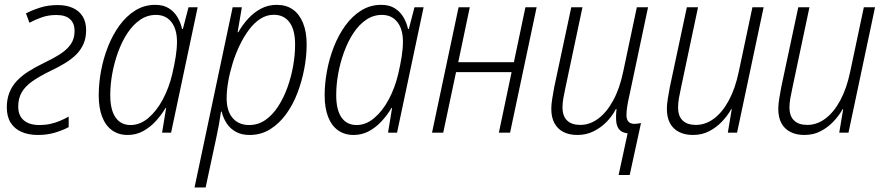

<svg xmlns="http://www.w3.org/2000/svg" viewBox="-20 -561 3742 812"><path d="M140.1 9.8Q100.6 9.8 71 -3.2Q41.5 -16.1 25.1 -42Q8.8 -67.9 8.8 -106.9Q8.8 -141.6 19.8 -169.4Q30.8 -197.3 51.3 -219Q71.8 -240.7 100.6 -259Q129.4 -277.3 164.1 -293.9Q205.1 -313.5 234.4 -332.3Q263.7 -351.1 279.5 -374.3Q295.4 -397.5 295.4 -430.2Q295.4 -461.9 276.4 -479.7Q257.3 -497.6 218.3 -497.6Q185.1 -497.6 157 -487.8Q128.9 -478 104.5 -464.8L89.8 -504.4Q117.2 -518.6 150.6 -529.1Q184.1 -539.6 223.6 -539.6Q261.2 -539.6 288.1 -527.3Q314.9 -515.1 329.6 -491.7Q344.2 -468.3 344.2 -433.1Q344.2 -400.4 333 -375Q321.8 -349.6 301.8 -329.8Q281.7 -310.1 254.4 -293.5Q227.1 -276.9 194.8 -261.7Q147.5 -238.8 116.9 -217.3Q86.4 -195.8 71.8 -170.4Q57.1 -145 57.1 -110.4Q57.1 -72.3 80.6 -52.2Q104 -32.2 147 -32.2Q171.4 -32.2 193.4 -37.1Q215.3 -42 234.6 -50.3Q253.9 -58.6 270.5 -67.9V-23.4Q246.1 -10.3 212.9 -0.2Q179.7 9.8 140.1 9.8Z M520 9.8Q481.4 9.8 453.9 -10Q426.3 -29.8 411.9 -67.4Q397.5 -105 397.5 -157.7Q397.5 -207.5 407.2 -260.5Q417 -313.5 436.5 -363.3Q456.1 -413.1 485.1 -453.1Q514.2 -493.2 552.2 -516.8Q590.3 -540.5 636.7 -540.5Q670.9 -540.5 693.8 -526.1Q716.8 -511.7 730.5 -488.5Q744.1 -465.3 750 -438.5H753.4L777.3 -530.3H815.9L703.6 0H665.5L682.6 -104.5H680.2Q662.6 -74.7 638.7 -48.6Q614.7 -22.5 585 -6.3Q555.2 9.8 520 9.8ZM532.2 -32.2Q572.3 -32.2 607.2 -61.8Q642.1 -91.3 668.5 -140.4Q694.8 -189.5 708.5 -248Q717.8 -287.1 723.1 -321.3Q728.5 -355.5 728.5 -384.8Q728.5 -437.5 704.8 -467.8Q681.2 -498 639.6 -498Q603 -498 572.5 -477.1Q542 -456.1 518.8 -420.7Q495.6 -385.3 479.5 -341.1Q463.4 -296.9 454.8 -249.8Q446.3 -202.6 446.3 -159.2Q446.3 -96.2 468.8 -64.2Q491.2 -32.2 532.2 -32.2Z M802.7 231.9 963.9 -530.3H1002.9L984.9 -424.8H987.8Q1006.3 -457 1030.3 -482.9Q1054.2 -508.8 1084.2 -524.7Q1114.3 -540.5 1150.4 -540.5Q1190.4 -540.5 1218.3 -521Q1246.1 -501.5 1261.5 -463.9Q1276.9 -426.3 1276.9 -373Q1276.9 -323.2 1266.8 -270.3Q1256.8 -217.3 1237.8 -167.5Q1218.8 -117.7 1189.5 -77.6Q1160.2 -37.6 1121.8 -13.9Q1083.5 9.8 1035.6 9.8Q1001 9.8 976.8 -3.9Q952.6 -17.6 938.2 -40Q923.8 -62.5 917.5 -88.9H914.6Q911.1 -63.5 905.8 -33.7Q900.4 -3.9 894.5 22.5L849.6 231.9ZM1033.7 -32.2Q1071.3 -32.2 1101.8 -53.2Q1132.3 -74.2 1155.8 -110.1Q1179.2 -146 1195.3 -190.4Q1211.4 -234.9 1219.7 -281.7Q1228 -328.6 1228 -372.6Q1228 -435.1 1204.3 -466.8Q1180.7 -498.5 1137.7 -498.5Q1107.9 -498.5 1081.5 -481.7Q1055.2 -464.8 1033.2 -435.5Q1011.2 -406.2 993.7 -369.6Q976.1 -333 963.9 -293.5Q951.7 -253.9 945.1 -215.6Q938.5 -177.2 938.5 -145.5Q938.5 -91.3 963.9 -61.8Q989.3 -32.2 1033.7 -32.2Z M1475.6 9.8Q1437 9.8 1409.4 -10Q1381.8 -29.8 1367.4 -67.4Q1353 -105 1353 -157.7Q1353 -207.5 1362.8 -260.5Q1372.6 -313.5 1392.1 -363.3Q1411.6 -413.1 1440.7 -453.1Q1469.7 -493.2 1507.8 -516.8Q1545.9 -540.5 1592.3 -540.5Q1626.5 -540.5 1649.4 -526.1Q1672.4 -511.7 1686 -488.5Q1699.7 -465.3 1705.6 -438.5H1709L1732.9 -530.3H1771.5L1659.2 0H1621.1L1638.2 -104.5H1635.7Q1618.2 -74.7 1594.2 -48.6Q1570.3 -22.5 1540.5 -6.3Q1510.7 9.8 1475.6 9.8ZM1487.8 -32.2Q1527.8 -32.2 1562.7 -61.8Q1597.7 -91.3 1624 -140.4Q1650.4 -189.5 1664.1 -248Q1673.3 -287.1 1678.7 -321.3Q1684.1 -355.5 1684.1 -384.8Q1684.1 -437.5 1660.4 -467.8Q1636.7 -498 1595.2 -498Q1558.6 -498 1528.1 -477.1Q1497.6 -456.1 1474.4 -420.7Q1451.2 -385.3 1435.1 -341.1Q1418.9 -296.9 1410.4 -249.8Q1401.9 -202.6 1401.9 -159.2Q1401.9 -96.2 1424.3 -64.2Q1446.8 -32.2 1487.8 -32.2Z M1807.1 0 1919.4 -530.3H1966.8L1918 -297.9H2153.3L2202.1 -530.3H2249.5L2137.2 0H2089.8L2143.6 -255.9H1908.7L1854.5 0Z M2596.2 179.2 2634.3 2.9Q2611.3 0.5 2599.9 -12.2Q2588.4 -24.9 2586.2 -47.1Q2584 -69.3 2587.4 -99.6H2584.5Q2569.8 -70.8 2545.9 -46.1Q2522 -21.5 2490.7 -5.9Q2459.5 9.8 2421.9 9.8Q2387.7 9.8 2363 -2.7Q2338.4 -15.1 2325 -39.8Q2311.5 -64.5 2311.5 -100.6Q2311.5 -119.6 2315.7 -144.8Q2319.8 -169.9 2324.2 -193.8L2396 -530.3H2443.4L2371.1 -189Q2366.2 -166.5 2362.5 -145.8Q2358.9 -125 2358.9 -107.4Q2358.9 -69.8 2378.4 -51.3Q2397.9 -32.7 2434.1 -32.7Q2474.6 -32.7 2510.5 -59.6Q2546.4 -86.4 2573.7 -137Q2601.1 -187.5 2615.7 -258.3L2673.3 -530.3H2720.7L2642.6 -161.1Q2635.7 -131.8 2632.6 -110.8Q2629.4 -89.8 2629.4 -73.2Q2629.4 -56.6 2637.5 -46.9Q2645.5 -37.1 2664.1 -37.1Q2670.4 -37.1 2676.8 -38.3Q2683.1 -39.6 2690.9 -40.5L2643.1 179.2Z M2911.1 9.8Q2876.5 9.8 2851.6 -2.9Q2826.7 -15.6 2813.5 -40Q2800.3 -64.5 2800.3 -100.6Q2800.3 -119.6 2804.4 -144.5Q2808.6 -169.4 2813 -193.4L2884.8 -530.3H2932.1L2859.9 -189Q2855 -166.5 2851.3 -145.8Q2847.7 -125 2847.7 -106.9Q2847.7 -69.8 2867.2 -51.3Q2886.7 -32.7 2922.9 -32.7Q2963.9 -32.7 2999.8 -59.6Q3035.6 -86.4 3062.7 -137Q3089.8 -187.5 3104.5 -258.3L3162.1 -530.3H3209.5L3097.2 0H3058.1L3074.7 -99.1H3072.3Q3057.1 -71.8 3033.4 -46.9Q3009.8 -22 2979.2 -6.1Q2948.7 9.8 2911.1 9.8Z M3382.3 9.8Q3347.7 9.8 3322.8 -2.9Q3297.9 -15.6 3284.7 -40Q3271.5 -64.5 3271.5 -100.6Q3271.5 -119.6 3275.6 -144.5Q3279.8 -169.4 3284.2 -193.4L3356 -530.3H3403.3L3331.1 -189Q3326.2 -166.5 3322.5 -145.8Q3318.8 -125 3318.8 -106.9Q3318.8 -69.8 3338.4 -51.3Q3357.9 -32.7 3394 -32.7Q3435.1 -32.7 3470.9 -59.6Q3506.8 -86.4 3533.9 -137Q3561 -187.5 3575.7 -258.3L3633.3 -530.3H3680.7L3568.4 0H3529.3L3545.9 -99.1H3543.5Q3528.3 -71.8 3504.6 -46.9Q3481 -22 3450.4 -6.1Q3419.9 9.8 3382.3 9.8Z"/></svg>

Font: Open Sans SemiCondensed Light
Style: Italic
Weight: 300
Width: 4
Italic angle: -12°
Designer: Monotype Design Team
Foundry: Monotype Imaging Inc.
Version: Version 3.000